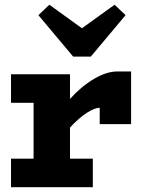

<svg xmlns="http://www.w3.org/2000/svg" viewBox="-20 -781 607 801"><path d="M358.9 -544.9H285.2L140.1 -717.8L186 -761.2L321.8 -663.1L458 -761.2L503.9 -717.8ZM470.2 -482.9H526.9V-263.2H396V-331.1Q376 -332 342 -310.1Q308.1 -288.1 272 -249V-119.1H367.2V0H25.9V-119.1H120.1V-352.1H25.9V-471.2H272V-368.2Q319.3 -420.9 372.1 -451.9Q424.8 -482.9 470.2 -482.9Z"/></svg>

Font: BioRhyme ExtraBold
Style: Regular
Weight: 800
Designer: Aoife Mooney
Foundry: Aoife Mooney Type
Version: Version 1.500;PS 001.500;hotconv 1.0.88;makeotf.lib2.5.64775